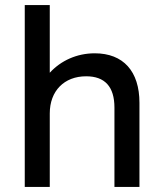

<svg xmlns="http://www.w3.org/2000/svg" viewBox="-20 -740 640 760"><path d="M78 0H177V-291C177 -380 234 -438 321 -438C395 -438 433 -397 433 -314V0H532V-333C532 -458 468 -529 355 -529C284 -529 221 -500 177 -452V-720H78Z"/></svg>

Font: Fixel Text Medium
Style: Regular
Weight: 500
Width: 4
Designer: AlfaBravo + MacPaw
Foundry: Kyrylo Tkachov, Marchela Mozhyna, Serhii Makarenko, Maria Weinstein, Zakhar Kryvoshyya
Version: Version 1.211